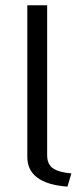

<svg xmlns="http://www.w3.org/2000/svg" viewBox="-20 -695 302 726"><path d="M83.3 -101.7V-675H158.3V-108.3Q158.3 -73.3 180.8 -58.3Q203.3 -43.3 250 -39.2L235 10.8Q83.3 -0.8 83.3 -101.7Z"/></svg>

Font: Boon
Style: Regular
Weight: 400
Designer: Sungsit Sawaiwan
Foundry: FontUni
Version: Version 3.0